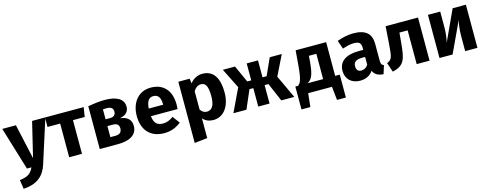

<svg xmlns="http://www.w3.org/2000/svg" viewBox="-32 -1408 6274 2463"><g transform="rotate(-15 3105.0 -176.0)"><path d="M566 -573H390L278 -109L175 -573H-6L168 0H227C195 73 154 106 42 120L60 240C241 230 338 146 383 1Z M1075 -573H561V-447H729V0H899V-447H1055Z M1487 -315C1568 -329 1608 -373 1608 -436C1608 -541 1513 -592 1362 -592C1288 -592 1217 -583 1135 -568V0H1378C1528 0 1634 -52 1634 -174C1634 -254 1588 -303 1487 -315ZM1358 -483C1412 -483 1441 -461 1441 -417C1441 -369 1410 -349 1366 -349H1306V-481C1325 -483 1340 -483 1358 -483ZM1372 -112H1306V-259H1374C1434 -259 1459 -235 1459 -189C1459 -133 1425 -112 1372 -112Z M2235 -298C2235 -484 2135 -592 1970 -592C1797 -592 1703 -456 1703 -284C1703 -105 1800 18 1991 18C2084 18 2157 -16 2214 -62L2144 -157C2095 -122 2054 -106 2007 -106C1937 -106 1888 -134 1878 -237H2232C2234 -254 2235 -280 2235 -298ZM2068 -339H1876C1885 -443 1917 -478 1975 -478C2043 -478 2067 -424 2068 -347Z M2656 -592C2599 -592 2538 -569 2491 -510L2482 -573H2332V240L2503 221V-41C2538 -1 2586 18 2642 18C2783 18 2870 -111 2870 -288C2870 -474 2804 -592 2656 -592ZM2589 -107C2553 -107 2526 -123 2503 -158V-400C2527 -442 2562 -467 2601 -467C2658 -467 2693 -429 2693 -286C2693 -158 2653 -107 2589 -107Z M3706 -573H3546L3444 -348H3390V-573H3240V-348H3187L3085 -573H2923L3056 -307L2910 0H3083L3189 -245H3240V0H3390V-245H3441L3546 0H3719L3575 -307Z M4295 -125V-573H3890L3874 -379C3858 -183 3835 -150 3802 -125H3766V179H3884L3903 0H4219L4238 179H4356V-125ZM4135 -125H3929C3992 -161 4017 -222 4031 -394L4036 -461H4135Z M4897 -166V-389C4897 -522 4825 -592 4659 -592C4594 -592 4515 -577 4443 -550L4482 -437C4539 -457 4595 -468 4632 -468C4702 -468 4729 -447 4729 -379V-354H4671C4498 -354 4402 -286 4402 -161C4402 -56 4474 18 4589 18C4657 18 4721 -4 4762 -67C4789 -11 4833 10 4900 15L4935 -96C4908 -106 4897 -122 4897 -166ZM4638 -104C4596 -104 4573 -131 4573 -176C4573 -233 4609 -260 4687 -260H4729V-158C4709 -124 4677 -104 4638 -104Z M5085 -573 5068 -335C5055 -158 5047 -140 4981 -110L5023 14C5184 -23 5204 -99 5224 -326L5235 -448H5344V0H5515V-573Z M6151 -573H5975L5786 -163C5798 -205 5810 -284 5810 -366V-573H5647V0H5821L6012 -409C6001 -367 5988 -293 5988 -204V0H6151Z"/></g></svg>

Font: Glow Sans SC Normal ExtraBold
Style: Regular
Weight: 800
Designer: Ryoko NISHIZUKA (kana, bopomofo & ideographs); Paul D. Hunt (Latin, Greek & Cyrillic); Sandoll Communications, Soo-young
Version: Version 0.93